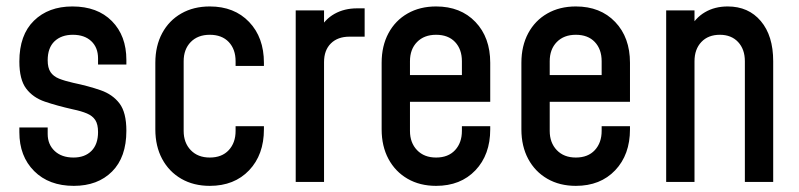

<svg xmlns="http://www.w3.org/2000/svg" viewBox="-20 -578 2537 610"><path d="M214.5 12.5Q135.5 12.5 88.5 -34.5Q41.5 -81.5 41.5 -158V-173H131.5V-152.5Q131.5 -119 153.8 -98.2Q176 -77.5 213.5 -77.5Q249.5 -77.5 270.5 -98.5Q291.5 -119.5 291.5 -158.5Q291.5 -183 282.8 -196.5Q274 -210 256.2 -217.5Q238.5 -225 212 -230.5Q161 -242 122.8 -255Q84.5 -268 63 -296.8Q41.5 -325.5 41.5 -382.5Q41.5 -467 87.8 -512.2Q134 -557.5 210 -557.5Q289.5 -557.5 335.5 -511Q381.5 -464.5 381.5 -387.5V-373H291.5V-392.5Q291.5 -427 270 -447.2Q248.5 -467.5 211.5 -467.5Q175 -467.5 153.2 -446.8Q131.5 -426 131.5 -386.5Q131.5 -362.5 140.5 -349Q149.5 -335.5 167.5 -328.2Q185.5 -321 212 -315Q262 -304.5 300 -291.2Q338 -278 359.8 -249.2Q381.5 -220.5 381.5 -162.5Q381.5 -78.5 336 -33Q290.5 12.5 214.5 12.5Z M646.5 12.5Q595 12.5 556 -10Q517 -32.5 495.2 -73Q473.5 -113.5 473.5 -167V-378.5Q473.5 -432 495.2 -472.5Q517 -513 556 -535.2Q595 -557.5 646.5 -557.5Q724.5 -557.5 771.5 -508.2Q818.5 -459 818.5 -378.5V-368.5H728.5V-383.5Q728.5 -421.5 706.8 -444.5Q685 -467.5 646.5 -467.5Q608.5 -467.5 586 -444.5Q563.5 -421.5 563.5 -383.5V-162Q563.5 -124.5 586 -101Q608.5 -77.5 646.5 -77.5Q685 -77.5 706.8 -101Q728.5 -124.5 728.5 -162V-177H818.5V-167Q818.5 -86.5 771.5 -37Q724.5 12.5 646.5 12.5Z M919.5 0V-545H1009.5V-463L993.5 -482Q1011.5 -516.5 1042.8 -534Q1074 -551.5 1114.5 -551.5H1138.5V-461.5H1090Q1053 -461.5 1031.2 -440Q1009.5 -418.5 1009.5 -380.5V0Z M1365.5 12.5Q1314 12.5 1275 -10Q1236 -32.5 1214.2 -73Q1192.5 -113.5 1192.5 -167V-378.5Q1192.5 -432 1214.2 -472.5Q1236 -513 1275 -535.2Q1314 -557.5 1365.5 -557.5Q1443.5 -557.5 1490.5 -508.2Q1537.5 -459 1537.5 -378.5V-254.5H1267.5V-339.5H1447.5V-383.5Q1447.5 -421.5 1425.8 -444.5Q1404 -467.5 1365.5 -467.5Q1327.5 -467.5 1305 -444.5Q1282.5 -421.5 1282.5 -383.5V-162Q1282.5 -124.5 1305 -101Q1327.5 -77.5 1365.5 -77.5Q1404 -77.5 1425.8 -101Q1447.5 -124.5 1447.5 -162V-177H1537.5V-167Q1537.5 -86.5 1490.5 -37Q1443.5 12.5 1365.5 12.5Z M1809.5 12.5Q1758 12.5 1719 -10Q1680 -32.5 1658.2 -73Q1636.5 -113.5 1636.5 -167V-378.5Q1636.5 -432 1658.2 -472.5Q1680 -513 1719 -535.2Q1758 -557.5 1809.5 -557.5Q1887.5 -557.5 1934.5 -508.2Q1981.5 -459 1981.5 -378.5V-254.5H1711.5V-339.5H1891.5V-383.5Q1891.5 -421.5 1869.8 -444.5Q1848 -467.5 1809.5 -467.5Q1771.5 -467.5 1749 -444.5Q1726.5 -421.5 1726.5 -383.5V-162Q1726.5 -124.5 1749 -101Q1771.5 -77.5 1809.5 -77.5Q1848 -77.5 1869.8 -101Q1891.5 -124.5 1891.5 -162V-177H1981.5V-167Q1981.5 -86.5 1934.5 -37Q1887.5 12.5 1809.5 12.5Z M2096.5 0V-545H2186.5V-467.5L2170.5 -485.5Q2188.5 -521 2219.8 -539.2Q2251 -557.5 2292 -557.5Q2358 -557.5 2397.2 -511Q2436.5 -464.5 2436.5 -383.5V0H2346.5V-383.5Q2346.5 -421.5 2325 -444.5Q2303.5 -467.5 2267 -467.5Q2230 -467.5 2208.2 -444.5Q2186.5 -421.5 2186.5 -383.5V0Z"/></svg>

Font: Mohave Medium
Style: Regular
Weight: 500
Designer: Gumpita Rahayu
Foundry: Tokotype
Version: Version 2.003